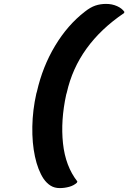

<svg xmlns="http://www.w3.org/2000/svg" viewBox="-20 -790 657 983"><path d="M414 -730Q443 -753 468.5 -761.5Q494 -770 523 -770Q554 -770 579.5 -758.5Q605 -747 617 -729L615 -723Q377 -562 322 -316L319 -306Q290 -173 302.5 -56Q315 61 376 139L374 145Q358 160 334 166.5Q310 173 286 173Q259 173 239 160.5Q219 148 203 125Q174 81 159 11.5Q144 -58 145.5 -142Q147 -226 166 -311L169 -321Q198 -449 262 -555.5Q326 -662 414 -730Z"/></svg>

Font: Recursive Mn Csl St
Style: Bold Italic
Weight: 700
Italic angle: -15°
Monospace: yes
Version: Version 1.079;hotconv 1.0.112;makeotfexe 2.5.65598; ttfautoh